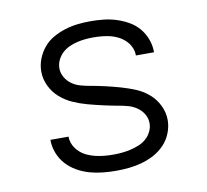

<svg xmlns="http://www.w3.org/2000/svg" viewBox="-65 -599 730 678"><g transform="rotate(-10 300.0 -260.0)"><path d="M299 8Q275 8 251 5.5Q227 3 204 -3.5Q181 -10 160 -22Q139 -34 123 -51.5Q107 -69 98 -92Q89 -115 89 -138Q89 -139 89 -139.5Q89 -140 89 -140H154Q154 -140 154 -140Q154 -140 154 -140Q154 -124 161 -109.5Q168 -95 180 -84Q192 -73 206.5 -66.5Q221 -60 236 -56.5Q251 -53 267 -51.5Q283 -50 299 -50Q314 -50 330 -51.5Q346 -53 361 -56.5Q376 -60 391 -66Q406 -72 418 -82.5Q430 -93 437 -107.5Q444 -122 444 -137Q444 -155 435 -170Q426 -185 411.5 -195Q397 -205 380.5 -209.5Q364 -214 347 -217H346Q319 -222 292.5 -228Q266 -234 240 -241Q214 -248 189 -259Q164 -270 143.5 -288Q123 -306 111 -331Q99 -356 99 -383Q99 -406 107.5 -428Q116 -450 131 -468Q146 -486 166.5 -497.5Q187 -509 209.5 -516Q232 -523 255 -525.5Q278 -528 301 -528Q324 -528 347.5 -525.5Q371 -523 393 -516Q415 -509 435.5 -497.5Q456 -486 471 -468.5Q486 -451 494.5 -428.5Q503 -406 503 -383Q503 -383 503 -382.5Q503 -382 503 -381H438Q438 -381 438 -381.5Q438 -382 438 -382Q438 -397 431.5 -411Q425 -425 414 -435.5Q403 -446 389.5 -453Q376 -460 361.5 -463.5Q347 -467 331.5 -468.5Q316 -470 301 -470Q286 -470 271 -468.5Q256 -467 241.5 -463.5Q227 -460 213 -453.5Q199 -447 188 -436.5Q177 -426 170.5 -412Q164 -398 164 -383Q164 -366 173 -350.5Q182 -335 196.5 -325Q211 -315 228 -310.5Q245 -306 262 -303H263Q290 -298 316 -292Q342 -286 368 -278.5Q394 -271 419 -260.5Q444 -250 464.5 -232Q485 -214 497 -189Q509 -164 509 -137Q509 -114 500 -91Q491 -68 474.5 -50.5Q458 -33 437 -21.5Q416 -10 393 -3.5Q370 3 346.5 5.5Q323 8 299 8Z"/></g></svg>

Font: Iosevka Aile Custom Light
Style: Regular
Weight: 300
Designer: Belleve Invis
Foundry: Belleve Invis
Version: Version 17.0.2; ttfautohint (v1.8.3)